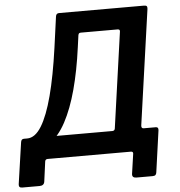

<svg xmlns="http://www.w3.org/2000/svg" viewBox="-72 -797 924 987"><g transform="rotate(-5 389.5 -303.5)"><path d="M3 135Q-7 135 -11 130.5Q-15 126 -14 117L17 -97Q19 -114 33 -114H489Q501 -114 503 -125L573 -621Q574 -632 562 -632H372Q360 -632 359 -621L252 -725Q254 -742 269 -742H707Q718 -742 721.5 -738Q725 -734 724 -724L640 -130Q638 -114 651 -114H714Q728 -114 726 -97L696 117Q695 126 690.5 130.5Q686 135 675 135H592Q569 135 571 115L586 11Q587 0 575 0H146Q134 0 132 11L118 115Q115 135 92 135ZM46 -49 50 -114Q91 -114 124 -167.5Q157 -221 183.5 -321.5Q210 -422 230 -565L252 -725H373L350 -558Q334 -439 308 -342.5Q282 -246 245.5 -178Q209 -110 159.5 -76.5Q110 -43 46 -49Z"/></g></svg>

Font: Libre Franklin SemiBold
Style: Italic
Weight: 600
Italic angle: -8°
Designer: Pablo Impallari, Rodrigo Fuenzalida, Nhung Nguyen
Foundry: Impallari Type
Version: Version 3.000